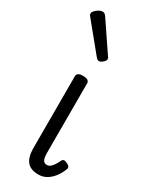

<svg xmlns="http://www.w3.org/2000/svg" viewBox="-221 -884 745 947"><g transform="rotate(30 152.0 -410.5)"><path d="M186 17Q164 17 148 11Q132 5 121.5 -7Q111 -19 105.5 -38.5Q100 -58 100 -84V-493Q100 -504 108.5 -509.5Q117 -515 134 -515Q152 -515 161 -509.5Q170 -504 170 -493V-98Q170 -80 172.5 -68.5Q175 -57 181.5 -51Q188 -45 199 -45Q209 -45 217 -51Q225 -57 233.5 -69.5Q242 -82 251 -101Q255 -107 262.5 -107.5Q270 -108 280 -102Q291 -98 295 -90.5Q299 -83 295 -76Q284 -47 267.5 -26.5Q251 -6 231 5.5Q211 17 186 17ZM165 -617Q161 -617 157 -619Q153 -621 148 -627L22 -781Q16 -788 14 -791.5Q12 -795 12 -801Q12 -808 20.5 -817Q29 -826 40 -832Q51 -838 60 -838Q71 -838 80 -826L193 -659Q197 -654 197.5 -651Q198 -648 198 -645Q198 -637 186 -627Q174 -617 165 -617Z"/></g></svg>

Font: Playwrite GB S Light
Style: Regular
Weight: 300
Designer: Veronika Burian, José Scaglione
Foundry: TypeTogether
Version: Version 1.002